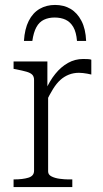

<svg xmlns="http://www.w3.org/2000/svg" viewBox="-20 -758 418 778"><path d="M203 -738Q168 -738 140.5 -722Q113 -706 96.5 -673.5Q80 -641 77 -592H111Q116 -627 127.5 -648Q139 -669 158 -678Q177 -687 201 -687Q227 -687 246 -678Q265 -669 277 -648.5Q289 -628 292 -592H329Q327 -641 310 -673.5Q293 -706 266 -722Q239 -738 203 -738ZM350 -516V-456Q342 -458 333.5 -459.5Q325 -461 316.5 -462Q308 -463 300 -463Q278 -463 259 -455.5Q240 -448 224.5 -434Q209 -420 195 -397.5Q181 -375 166 -344L164 -391Q181 -430 204 -458.5Q227 -487 255.5 -503Q284 -519 317 -519Q326 -519 336 -518.5Q346 -518 350 -516ZM35 0V-31H37Q72 -31 95 -38Q118 -45 118 -66V-434Q118 -448 110.5 -455.5Q103 -463 87 -467.5Q71 -472 46 -477L35 -479V-509H172V-387L175 -390V-63Q175 -50 189 -43Q203 -36 222.5 -33.5Q242 -31 256 -31H273V0Z"/></svg>

Font: Roboto Serif 36pt ExtraLight
Style: Regular
Weight: 250
Designer: Greg Gazdowicz
Foundry: Commercial Type
Version: Version 1.008